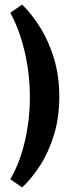

<svg xmlns="http://www.w3.org/2000/svg" viewBox="-20 -705 312 842"><path d="M77 117 25 81Q66 12 88.5 -83.5Q111 -179 111 -279Q111 -381 88 -479Q65 -577 25 -649L77 -685Q120 -643 157 -583.5Q194 -524 217 -448Q240 -372 240 -281Q240 -190 217 -114.5Q194 -39 157 19Q120 77 77 117Z"/></svg>

Font: Grenze Gotisch
Style: Bold
Weight: 700
Designer: Renata Polastri
Foundry: Omnibus-Type
Version: Version 1.001